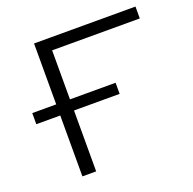

<svg xmlns="http://www.w3.org/2000/svg" viewBox="-125 -831 961 957"><g transform="rotate(-20 356.0 -352.5)"><path d="M153 0V-323H26V-382H153V-705H691V-642H226V-382H468V-323H226V0Z"/></g></svg>

Font: Nunito Sans 10pt Expanded Light
Style: Regular
Weight: 300
Width: 7
Designer: Vernon Adams
Foundry: Vernon Adams
Version: Version 3.101;gftools[0.9.27]